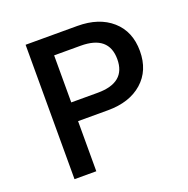

<svg xmlns="http://www.w3.org/2000/svg" viewBox="-120 -773 866 886"><g transform="rotate(-20 313.5 -330.0)"><path d="M352 -660Q458 -660 521 -604.5Q584 -549 584 -453Q584 -357 521 -301.5Q458 -246 352 -246H205V0H98V-660ZM335 -338Q473 -338 473 -453Q473 -569 335 -569H205V-338Z"/></g></svg>

Font: Elaine Sans Medium
Style: Regular
Weight: 500
Designer: Wei Huang
Foundry: Wei Huang
Version: Version 2.001;December 24, 2019;FontCreator 12.0.0.2547 64-b